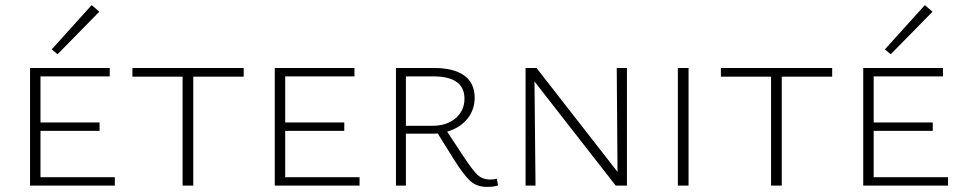

<svg xmlns="http://www.w3.org/2000/svg" viewBox="-20 -729 3788 754"><path d="M370 -683 206 -516 183 -535 340 -709ZM139 -33H431V0H98V-462H411V-429H139V-248H371V-215H139Z M937 -462V-428H739V0H697V-428H500V-462Z M1100 -33H1392V0H1059V-462H1372V-429H1100V-248H1332V-215H1100Z M1931 -27 1936 -1Q1918 5 1894 5Q1852 5 1826.5 -18.5Q1801 -42 1763 -102L1699 -205Q1690 -204 1672 -204H1574V0H1535V-462H1685Q1762 -462 1803 -432.5Q1844 -403 1844 -345Q1844 -298 1815.5 -262.5Q1787 -227 1736 -212L1798 -118Q1834 -63 1854 -43.5Q1874 -24 1905 -24Q1919 -24 1931 -27ZM1574 -235H1677Q1735 -235 1769.5 -265Q1804 -295 1804 -341Q1804 -429 1682 -429H1574Z M2402 -462H2442V0H2398L2079 -409L2083 0H2044V-462H2087L2405 -54Z M2642 0V-462H2684V0Z M3248 -462V-428H3050V0H3008V-428H2811V-462Z M3642 -683 3478 -516 3455 -535 3612 -709ZM3411 -33H3703V0H3370V-462H3683V-429H3411V-248H3643V-215H3411Z"/></svg>

Font: EauTestSC Light
Style: Regular
Weight: 300
Designer: Christian Thalmann (Catharsis Fonts)
Version: Version 0.001;PS 000.001;hotconv 1.0.88;makeotf.lib2.5.64775